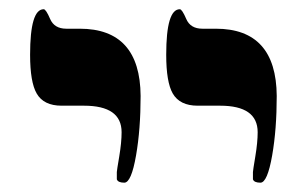

<svg xmlns="http://www.w3.org/2000/svg" viewBox="-20 -725 654 414"><path d="M283.2 -518.1Q283.2 -446.3 273.4 -390.1Q263.2 -331.1 248 -331.1Q234.4 -331.1 231.9 -338.4Q231.9 -338.9 231.9 -354Q231.9 -356.9 237.1 -387.5Q242.2 -418 242.2 -439.9Q242.2 -497.1 161.1 -497.1H112.8Q74.2 -497.1 59.1 -523.4Q44.9 -547.9 44.9 -606.9Q44.9 -705.1 74.2 -705.1Q79.1 -705.1 88.1 -684.1Q97.2 -663.1 123 -663.1H151.9Q282.2 -663.1 283.2 -518.1ZM576.7 -518.1Q576.7 -446.3 566.9 -390.1Q556.6 -331.1 541.5 -331.1Q527.8 -331.1 525.4 -338.4Q525.4 -338.9 525.4 -354Q525.4 -356.9 530.5 -387.5Q535.6 -418 535.6 -439.9Q535.6 -497.1 454.6 -497.1H406.2Q367.7 -497.1 352.5 -523.4Q338.4 -547.9 338.4 -606.9Q338.4 -705.1 367.7 -705.1Q372.6 -705.1 381.6 -684.1Q390.6 -663.1 416.5 -663.1H445.3Q575.7 -663.1 576.7 -518.1Z"/></svg>

Font: Ezra SIL
Style: Regular
Weight: 400
Designer: Development by SIL's NRSI team. OpenType tables by Ralph Hancock ( hancock@dircon.co.uk )
Foundry: SIL International, Version 2.51: 2007
Version: Version 2.51, 2007